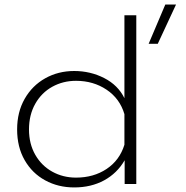

<svg xmlns="http://www.w3.org/2000/svg" viewBox="-20 -789 816 841"><path d="M704 -769H751L671 -597H631ZM55 -222Q55 -298 88 -356Q121 -414 178 -446Q235 -478 305 -478Q376 -478 436.5 -447Q497 -416 525 -359V-722H577V17H526V-87Q493 -30 436 1Q379 32 305 32Q235 32 178 1Q121 -30 88 -87.5Q55 -145 55 -222ZM525 -155V-289Q505 -357 447 -396Q389 -435 313 -435Q256 -435 209 -409Q162 -383 134.5 -334.5Q107 -286 107 -222Q107 -159 134.5 -111Q162 -63 209 -37Q256 -11 313 -11Q390 -11 447 -49Q504 -87 525 -155Z"/></svg>

Font: Prompt ExtraLight
Style: Regular
Weight: 275
Designer: Katatrad Team
Foundry: CadsonDemak
Version: Version 1.001